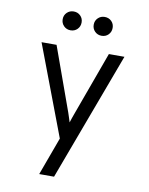

<svg xmlns="http://www.w3.org/2000/svg" viewBox="-97 -775 809 1039"><g transform="rotate(10 308.0 -255.5)"><path d="M191.5 194 268 -14.5 80 -511H162.5L288.5 -161Q292.5 -149.5 296.5 -136.8Q300.5 -124 305 -110Q309 -123 313.5 -135.8Q318 -148.5 322.5 -161L450 -511H535.5L273 194ZM223 -601.5Q201 -601.5 186 -616.5Q171 -631.5 171 -653.5Q171 -675.5 186 -690.2Q201 -705 223 -705Q245.5 -705 260.2 -690.2Q275 -675.5 275 -653.5Q275 -631.5 260.2 -616.5Q245.5 -601.5 223 -601.5ZM393.5 -601.5Q371.5 -601.5 356.5 -616.5Q341.5 -631.5 341.5 -653.5Q341.5 -675.5 356.5 -690.2Q371.5 -705 393.5 -705Q416 -705 430.8 -690.2Q445.5 -675.5 445.5 -653.5Q445.5 -631.5 430.8 -616.5Q416 -601.5 393.5 -601.5Z"/></g></svg>

Font: Overpass Mono
Style: Regular
Weight: 400
Designer: Delve Withrington, Dave Bailey
Foundry: Delve Fonts LLC
Version: Version 4.000